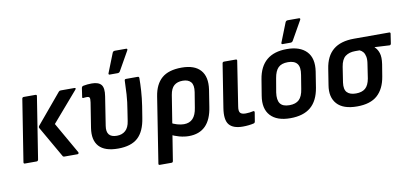

<svg xmlns="http://www.w3.org/2000/svg" viewBox="-79 -982 3060 1436"><g transform="rotate(-10 1451.0 -264.5)"><path d="M339 0Q330 0 327 -7L191 -244Q188 -250 193 -258L383 -485Q388 -492 398 -492H504Q510 -492 511 -488Q512 -484 507 -478L312 -252L448 -14Q450 -8 447.5 -4Q445 0 439 0ZM40 0Q29 0 31 -12L105 -481Q107 -492 118 -492H207Q218 -492 216 -481L142 -12Q139 0 129 0Z M747 11Q646 11 602.5 -37Q559 -85 573 -176L603 -365Q607 -393 602.5 -401Q598 -409 582 -409Q576 -409 569.5 -408.5Q563 -408 556 -407Q546 -406 548 -416L558 -484Q560 -490 562.5 -492.5Q565 -495 572 -497Q586 -500 603 -501.5Q620 -503 635 -503Q687 -503 707.5 -478Q728 -453 718 -391L684 -173Q677 -129 694.5 -107Q712 -85 754 -85Q794 -85 819.5 -108Q845 -131 852 -179L864 -257Q875 -321 878.5 -378Q882 -435 883 -480Q883 -492 894 -492H983Q994 -492 994 -481Q994 -439 990.5 -384.5Q987 -330 978 -271L964 -184Q949 -83 897.5 -36Q846 11 747 11ZM779 -545Q774 -545 772.5 -549.5Q771 -554 774 -559L831 -703Q834 -709 838.5 -711.5Q843 -714 850 -714H935Q941 -714 942.5 -709.5Q944 -705 940 -699L859 -556Q853 -545 840 -545Z M1032 185Q1021 185 1023 174L1101 -323Q1115 -413 1167 -458Q1219 -503 1318 -503Q1416 -503 1461 -452Q1506 -401 1492 -305L1472 -178Q1458 -83 1411 -36Q1364 11 1284 11Q1250 11 1212.5 1Q1175 -9 1150 -24L1163 -112Q1184 -99 1212 -91Q1240 -83 1263 -83Q1306 -83 1331 -109.5Q1356 -136 1364 -190L1383 -306Q1391 -358 1371 -381.5Q1351 -405 1309 -405Q1268 -405 1243.5 -384Q1219 -363 1211 -314L1133 174Q1131 185 1121 185Z M1694 11Q1620 11 1590 -26Q1560 -63 1574 -151L1626 -481Q1628 -492 1639 -492H1728Q1739 -492 1737 -481L1685 -144Q1679 -109 1690 -95.5Q1701 -82 1732 -82Q1747 -82 1762 -84Q1777 -86 1790 -89Q1800 -90 1799 -78L1788 -11Q1786 0 1777 2Q1761 6 1739 8.5Q1717 11 1694 11Z M2055 11Q1953 11 1904.5 -42Q1856 -95 1872 -192L1892 -314Q1923 -503 2117 -503Q2217 -503 2266.5 -451Q2316 -399 2301 -300L2282 -180Q2266 -83 2210 -36Q2154 11 2055 11ZM2065 -86Q2113 -86 2138.5 -110.5Q2164 -135 2172 -190L2189 -294Q2199 -352 2178 -378.5Q2157 -405 2108 -405Q2059 -405 2034.5 -380.5Q2010 -356 2001 -302L1983 -197Q1975 -141 1994.5 -113.5Q2014 -86 2065 -86ZM2092 -545Q2087 -545 2085.5 -549.5Q2084 -554 2087 -559L2144 -703Q2147 -709 2151.5 -711.5Q2156 -714 2163 -714H2248Q2254 -714 2255.5 -709.5Q2257 -705 2253 -699L2172 -556Q2166 -545 2153 -545Z M2562 11Q2457 11 2410 -41Q2363 -93 2378 -183L2397 -303Q2411 -398 2467.5 -445Q2524 -492 2626 -492H2893Q2904 -492 2902 -481L2891 -408Q2888 -396 2878 -397L2767 -403V-401Q2787 -384 2797.5 -352.5Q2808 -321 2800 -268L2785 -177Q2770 -85 2716.5 -37Q2663 11 2562 11ZM2570 -86Q2616 -86 2641.5 -108Q2667 -130 2676 -180L2692 -286Q2698 -321 2693.5 -343.5Q2689 -366 2678.5 -379Q2668 -392 2652 -399H2618Q2573 -399 2544 -377.5Q2515 -356 2506 -300L2488 -183Q2481 -132 2502.5 -109Q2524 -86 2570 -86Z"/></g></svg>

Font: Sofia Sans Semi Condensed
Style: Bold Italic
Weight: 700
Italic angle: -9°
Version: Version 4.100